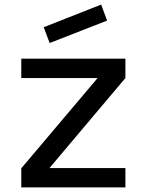

<svg xmlns="http://www.w3.org/2000/svg" viewBox="-20 -819 641 839"><path d="M197 -631 171 -700 422 -799 448 -729ZM528 0H73V-83.5L406.5 -478H73V-562.5H528V-478L196 -84.5H528Z"/></svg>

Font: Russisch Sans Medium
Style: Regular
Weight: 500
Width: 4
Designer: Michael Sharanda (font) & Cristiano Sobral (main changes)
Foundry: Michael Sharanda
Version: Version 2.00;September 8, 2020;FontCreator 13.0.0.2681 64-bi